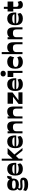

<svg xmlns="http://www.w3.org/2000/svg" viewBox="3018 -3874 1066 7143"><g transform="rotate(-90 3551.5 -303.0)"><path d="M258.3 210Q154.8 210 97.9 185.7Q41 161.5 18.5 125L49.5 26Q76.8 48.3 124 61.6Q171.3 75 250.3 75Q325.5 75 363.6 68.4Q401.8 61.8 414.8 50Q427.8 38.3 427.8 24.8Q427.8 9.5 416.5 2.1Q405.3 -5.3 375.7 -5.3Q355 -5.3 320.4 -3.3Q285.7 -1.3 250.9 0.9Q216 3 192.8 3Q122 3 81.6 -19Q41.3 -41 41.3 -93Q41.3 -128.7 61.3 -152Q81.3 -175.2 112.5 -189.3L172.7 -162.3Q146.5 -159 129.1 -147.7Q111.7 -136.5 111.7 -116.2Q111.7 -95.5 130.2 -86Q148.7 -76.5 189.5 -76.5Q243.7 -76.5 293.9 -81Q344 -85.5 380 -85.5Q446.5 -85.5 480.9 -55Q515.2 -24.5 515.2 36Q515.2 115.3 453.9 162.6Q392.5 210 258.3 210ZM255.5 -133.3Q214.5 -133.3 175.5 -143.5Q136.5 -153.8 104.8 -177.4Q73 -201 54.1 -241.5Q35.3 -282 35.3 -341.5Q35.3 -425.5 64.4 -475Q93.5 -524.5 143.5 -546.2Q193.5 -568 255.5 -568Q319.3 -568 369.6 -546.2Q420 -524.5 449.4 -475Q478.7 -425.5 478.7 -341.5Q478.7 -282 459.5 -241.5Q440.2 -201 408.1 -177.4Q376 -153.8 336.3 -143.5Q296.5 -133.3 255.5 -133.3ZM257 -253.2Q319 -253.2 352.6 -262.1Q386.3 -271 399.1 -286.1Q412 -301.3 412 -320.5Q412 -341.3 399.1 -356.4Q386.3 -371.5 352.6 -380Q319 -388.5 257 -388.5Q195.8 -388.5 161.8 -380Q127.7 -371.5 114.9 -356.4Q102 -341.3 102 -320.5Q102 -301.5 114.9 -286.2Q127.7 -271 161.8 -262.1Q195.8 -253.2 257 -253.2ZM475.2 -361.8 451.5 -452.8Q456.7 -512.5 483 -541.6Q509.2 -570.7 549.5 -570.7Q566.2 -570.7 580.7 -562.5L553.7 -401.3Q543.5 -407.8 525 -407.8Q479.7 -407.8 475.2 -361.8Z M840.3 13.7Q759.6 13.7 704 -16.4Q648.4 -46.4 619.8 -109.6Q591.1 -172.9 591.1 -271Q591.1 -365 619.8 -431.4Q648.4 -497.7 704.9 -532.9Q761.3 -568 843.3 -568Q918.9 -568 969.9 -532.9Q1020.9 -497.9 1045 -423.6Q1069.1 -349.4 1063.7 -232.3H654.4V-296.3H1028.1L1001.6 -279.1Q1001.6 -311.7 987.1 -334.1Q972.6 -356.6 937.3 -368.2Q902 -379.9 838.4 -379.9Q771.3 -379.9 731.4 -367.8Q691.6 -355.7 674.4 -333.7Q657.1 -311.7 657.1 -280V-251Q657.1 -196.6 701.3 -168.6Q745.4 -140.6 839.4 -140.6Q900.9 -140.6 946.6 -153.9Q992.4 -167.3 1015 -186.7L1047.4 -83.6Q1025.4 -43.9 972.7 -15.1Q920 13.7 840.3 13.7Z M1195.7 -114 1192.7 -340 1394.5 -554H1616.5ZM1144 0V-772H1220.5V0ZM1519.3 0 1303.5 -267.3 1356.7 -323.3 1617.5 0Z M1859.3 13.7Q1778.6 13.7 1723 -16.4Q1667.4 -46.4 1638.8 -109.6Q1610.1 -172.9 1610.1 -271Q1610.1 -365 1638.8 -431.4Q1667.4 -497.7 1723.9 -532.9Q1780.3 -568 1862.3 -568Q1937.9 -568 1988.9 -532.9Q2039.9 -497.9 2064 -423.6Q2088.1 -349.4 2082.7 -232.3H1673.4V-296.3H2047.1L2020.6 -279.1Q2020.6 -311.7 2006.1 -334.1Q1991.6 -356.6 1956.3 -368.2Q1921 -379.9 1857.4 -379.9Q1790.3 -379.9 1750.4 -367.8Q1710.6 -355.7 1693.4 -333.7Q1676.1 -311.7 1676.1 -280V-251Q1676.1 -196.6 1720.3 -168.6Q1764.4 -140.6 1858.4 -140.6Q1919.9 -140.6 1965.6 -153.9Q2011.4 -167.3 2034 -186.7L2066.4 -83.6Q2044.4 -43.9 1991.7 -15.1Q1939 13.7 1859.3 13.7Z M2530 0V-224.3Q2530 -291.8 2500.5 -323.6Q2471 -355.5 2396.3 -355.5Q2340.8 -355.5 2306.4 -341.3Q2272 -327 2255.7 -297.8Q2239.5 -268.5 2239.5 -221.8V0H2163V-554H2239.5V-424.7L2228.2 -439.5Q2247.5 -508.7 2298.9 -538.4Q2350.2 -568 2418.5 -568Q2518 -568 2562.2 -510Q2606.5 -452 2606.5 -334.8V0Z M3083 0V-224.3Q3083 -291.8 3053.5 -323.6Q3024 -355.5 2949.3 -355.5Q2893.8 -355.5 2859.4 -341.3Q2825 -327 2808.7 -297.8Q2792.5 -268.5 2792.5 -221.8V0H2716V-554H2792.5V-424.7L2781.2 -439.5Q2800.5 -508.7 2851.9 -538.4Q2903.2 -568 2971.5 -568Q3071 -568 3115.2 -510Q3159.5 -452 3159.5 -334.8V0Z M3255.5 0V-144.5L3551 -374.3V-353H3263.3V-554H3681.5V-370.3L3354.2 -121V-150.5H3687.7V0Z M3987.3 13.7Q3906.6 13.7 3851 -16.4Q3795.4 -46.4 3766.8 -109.6Q3738.1 -172.9 3738.1 -271Q3738.1 -365 3766.8 -431.4Q3795.4 -497.7 3851.9 -532.9Q3908.3 -568 3990.3 -568Q4065.9 -568 4116.9 -532.9Q4167.9 -497.9 4192 -423.6Q4216.1 -349.4 4210.7 -232.3H3801.4V-296.3H4175.1L4148.6 -279.1Q4148.6 -311.7 4134.1 -334.1Q4119.6 -356.6 4084.3 -368.2Q4049 -379.9 3985.4 -379.9Q3918.3 -379.9 3878.4 -367.8Q3838.6 -355.7 3821.4 -333.7Q3804.1 -311.7 3804.1 -280V-251Q3804.1 -196.6 3848.3 -168.6Q3892.4 -140.6 3986.4 -140.6Q4047.9 -140.6 4093.6 -153.9Q4139.4 -167.3 4162 -186.7L4194.4 -83.6Q4172.4 -43.9 4119.7 -15.1Q4067 13.7 3987.3 13.7Z M4382.9 -621.5Q4339.5 -621.5 4308 -647.1Q4276.5 -672.8 4276.5 -719.5Q4276.5 -766.5 4307.8 -791.2Q4339.2 -816 4383.2 -816Q4428.8 -816 4459.5 -791.2Q4490.2 -766.5 4490.2 -719.5Q4490.2 -672.8 4459.4 -647.1Q4428.6 -621.5 4382.9 -621.5ZM4409 0V-342.5H4258V-554H4485.5V0Z M4817 14Q4742.5 14 4686 -14.5Q4629.5 -43 4597.8 -105.3Q4566 -167.5 4566 -268.5Q4566 -375.2 4600.3 -441.4Q4634.5 -507.5 4693.8 -537.7Q4753 -568 4828.3 -568Q4906.3 -568 4956 -538.7Q5005.7 -509.5 5035 -458L4989 -308.8Q4968.5 -325.5 4944.6 -335.5Q4920.8 -345.5 4889 -350.5Q4857.3 -355.5 4812.5 -355.5Q4722.5 -355.5 4677.6 -330.1Q4632.7 -304.8 4632.7 -253.3Q4632.7 -200.7 4677.9 -174.4Q4723 -148 4817.8 -148Q4878.8 -148 4925 -163.2Q4971.3 -178.5 4994 -197.7L5029 -85.3Q5007 -46 4952.7 -16Q4898.5 14 4817 14Z M5475 0V-222Q5475 -290.5 5445.4 -323.4Q5415.8 -356.3 5340.8 -356.3Q5285.5 -356.3 5251.1 -342Q5216.7 -327.8 5200.6 -298.1Q5184.5 -268.5 5184.5 -221.8V0H5108V-772H5184.5V-426.7L5173.2 -439.5Q5192.5 -508.7 5244 -538.4Q5295.5 -568 5363.5 -568Q5428.2 -568 5469.6 -543Q5511 -518 5531.2 -465.4Q5551.5 -412.7 5551.5 -329.5V0Z M6028 0V-224.3Q6028 -291.8 5998.5 -323.6Q5969 -355.5 5894.3 -355.5Q5838.8 -355.5 5804.4 -341.3Q5770 -327 5753.7 -297.8Q5737.5 -268.5 5737.5 -221.8V0H5661V-554H5737.5V-424.7L5726.2 -439.5Q5745.5 -508.7 5796.9 -538.4Q5848.2 -568 5916.5 -568Q6016 -568 6060.2 -510Q6104.5 -452 6104.5 -334.8V0Z M6433.3 13.7Q6352.6 13.7 6297 -16.4Q6241.4 -46.4 6212.8 -109.6Q6184.1 -172.9 6184.1 -271Q6184.1 -365 6212.8 -431.4Q6241.4 -497.7 6297.9 -532.9Q6354.3 -568 6436.3 -568Q6511.9 -568 6562.9 -532.9Q6613.9 -497.9 6638 -423.6Q6662.1 -349.4 6656.7 -232.3H6247.4V-296.3H6621.1L6594.6 -279.1Q6594.6 -311.7 6580.1 -334.1Q6565.6 -356.6 6530.3 -368.2Q6495 -379.9 6431.4 -379.9Q6364.3 -379.9 6324.4 -367.8Q6284.6 -355.7 6267.4 -333.7Q6250.1 -311.7 6250.1 -280V-251Q6250.1 -196.6 6294.3 -168.6Q6338.4 -140.6 6432.4 -140.6Q6493.9 -140.6 6539.6 -153.9Q6585.4 -167.3 6608 -186.7L6640.4 -83.6Q6618.4 -43.9 6565.7 -15.1Q6513 13.7 6433.3 13.7Z M6947 14Q6873.7 14 6833 -25.7Q6792.2 -65.5 6792.2 -158V-693H6868.7V-233.2Q6868.7 -187.7 6891.6 -167.9Q6914.5 -148 6957.5 -148Q7012.2 -148 7052.5 -180L7089 -64.5Q7067.7 -27 7033.1 -6.5Q6998.5 14 6947 14ZM6696 -342.5V-554H7064.2V-342.5Z"/></g></svg>

Font: Savate ExtraLight
Style: Regular
Weight: 200
Designer: Max Esnée
Foundry: Plomb Type
Version: Version 2.000